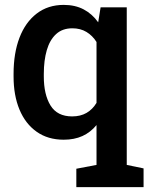

<svg xmlns="http://www.w3.org/2000/svg" viewBox="-20 -558 604 781"><path d="M290.5 203.1V128.4L372.6 112.8V-49.3Q348.1 -19.5 315.2 -4.6Q282.2 10.3 239.3 10.3Q174.8 10.3 129.2 -22Q83.5 -54.2 59.3 -112.1Q35.2 -169.9 35.2 -247.1V-257.3Q35.2 -341.8 59.3 -404.8Q83.5 -467.8 129.4 -502.9Q175.3 -538.1 239.3 -538.1Q285.6 -538.1 320.3 -519.8Q355 -501.5 379.4 -467.3L389.2 -528.3H495.6V112.8L564 127V203.1ZM273.4 -84.5Q307.1 -84.5 331.8 -98.6Q356.4 -112.8 372.6 -139.6V-387.2Q356.4 -413.1 331.8 -428Q307.1 -442.9 274.4 -442.9Q233.9 -442.9 208.3 -419.4Q182.6 -396 170.4 -354.2Q158.2 -312.5 158.2 -257.3V-247.1Q158.2 -173.3 185.5 -128.9Q212.9 -84.5 273.4 -84.5Z"/></svg>

Font: Roboto Slab LO Medium
Style: Regular
Weight: 500
Designer: Google
Version: Version 2.000